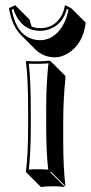

<svg xmlns="http://www.w3.org/2000/svg" viewBox="-20 -670 356 749"><path d="M39.1 -649.9 95.7 -593.3Q98.6 -578.1 104 -565.9Q120.1 -560.1 136.2 -560.1Q193.4 -560.1 220.7 -610.4Q230 -628.4 233.4 -649.9L257.8 -638.2L314.5 -581.5Q303.7 -497.6 244.6 -461.4Q219.2 -446.3 192.9 -446.3Q148.4 -447.3 117.7 -477.5L61 -534.2Q25.4 -571.3 15.1 -638.2ZM89.8 -234.9Q89.8 -367.7 81.1 -429.2L83 -432.1Q126 -428.7 169.9 -433.1Q175.8 -432.6 177.2 -431.6L233.9 -375Q235.4 -372.1 235.4 -366.2Q226.6 -280.8 226.6 -194.3V-123.5Q226.6 -13.7 235.4 56.6L179.2 0L176.8 2.9L233.4 59.6Q215.3 56.6 186.5 56.6Q157.7 56.6 139.6 59.6L83 2.9L81.1 0Q89.8 -68.4 89.8 -180.2ZM100.1 -234.9V-180.2Q100.1 -72.8 92.3 -8.3Q111.8 -10.3 129.9 -9.8Q148.9 -9.8 168 -8.3Q160.2 -76.2 160.2 -180.2V-251Q160.2 -339.4 168.9 -422.9Q133.3 -419.9 92.3 -421.4Q100.1 -356.4 100.1 -234.9ZM32.2 -635.3 25.9 -632.3Q43 -536.1 108.4 -517.1Q122.1 -513.2 136.2 -513.2Q186.5 -513.2 220.7 -563.5Q240.2 -593.3 247.1 -632.3L240.7 -635.3Q225.6 -574.7 171.4 -555.7Q154.3 -549.8 136.2 -549.8Q75.2 -549.8 43.9 -606.9Q36.6 -620.6 32.2 -635.3Z"/></svg>

Font: Linux Biolinum Shadow O
Style: Regular
Weight: 400
Designer: Philipp H. Poll
Foundry: Philipp H. Poll
Version: Version 1.0.4